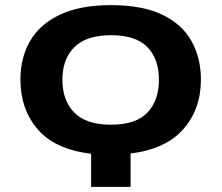

<svg xmlns="http://www.w3.org/2000/svg" viewBox="-20 -728 863 748"><path d="M488.8 0H335V-128.9Q193.8 -146 126.7 -224.4Q59.6 -302.7 59.6 -418.5Q59.6 -503.4 97.4 -568.6Q135.3 -633.8 213.6 -670.9Q292 -708 412.6 -708Q534.7 -708 611.8 -670.9Q689 -633.8 725.8 -568.4Q762.7 -502.9 762.7 -417.5Q762.7 -302.7 694.3 -224.9Q626 -147 488.8 -129.9ZM411.6 -242.2Q509.3 -242.2 554.2 -289.3Q599.1 -336.4 599.1 -417.5Q599.1 -498 554.2 -544.4Q509.3 -590.8 412.6 -590.8Q316.4 -590.8 269.8 -544.4Q223.1 -498 223.1 -417.5Q223.1 -336.4 269.5 -289.3Q315.9 -242.2 411.6 -242.2Z"/></svg>

Font: Lunasima
Style: Bold
Weight: 700
Designer: The DocRepair Project, Monotype Design Team
Foundry: Google
Version: Version 2.009